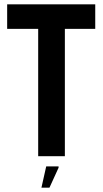

<svg xmlns="http://www.w3.org/2000/svg" viewBox="-20 -720 473 885"><path d="M419 -700V-587H279V0H156V-587H13V-700ZM208 145H171L193 47H250V53Z"/></svg>

Font: Phudu Medium
Style: Regular
Weight: 500
Version: Version 1.005;gftools[0.9.23]